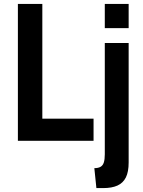

<svg xmlns="http://www.w3.org/2000/svg" viewBox="-20 -720 729 982"><path d="M71.5 0V-700H196.5V-113H458.5V0ZM473 242 462.5 140Q482.5 140 494.2 133.2Q506 126.5 511 111Q516 95.5 516 69V-500H638V111Q638 159 623.8 187.5Q609.5 216 580.8 229Q552 242 508 242ZM516 -576V-700H638V-576Z"/></svg>

Font: Cabin
Style: Bold
Weight: 700
Width: 4
Designer: Pablo Impallari
Foundry: Pablo Impallari. http://www.impallari.com Igino Marini. http://www.ikern.com
Version: Version 3.001